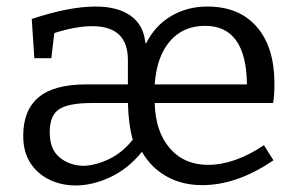

<svg xmlns="http://www.w3.org/2000/svg" viewBox="-20 -557 909 587"><path d="M85 -379 77 -499Q134 -518 183 -527.5Q232 -537 272 -537Q339 -537 378.5 -509.5Q418 -482 424 -429L426 -423Q453 -478 502.5 -507.5Q552 -537 614 -537Q711 -537 765 -475Q819 -413 819 -301Q819 -264 815 -242H453Q455 -155 499 -104Q543 -53 616 -53Q697 -53 787 -113L816 -67Q705 9 598 9Q537 9 489.5 -17.5Q442 -44 414 -93Q372 -41 317.5 -15.5Q263 10 211 10Q168 10 131.5 -7.5Q95 -25 73 -58.5Q51 -92 51 -142Q51 -220 98 -259.5Q145 -299 244 -299H371V-374Q371 -477 262 -477Q212 -477 146 -456L137 -379ZM607 -478Q540 -478 499.5 -431Q459 -384 453 -299H735Q733 -478 607 -478ZM235 -50Q272 -51 313 -70.5Q354 -90 386 -130Q373 -174 371 -242H259Q191 -242 161.5 -223.5Q132 -205 132 -152Q132 -101 162 -76Q192 -51 235 -50Z"/></svg>

Font: Bitter
Style: Regular
Weight: 400
Designer: Sol Matas, and Bitter project Authors
Foundry: Sol Matas
Version: Version 2.001